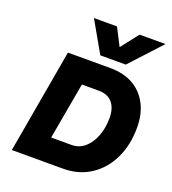

<svg xmlns="http://www.w3.org/2000/svg" viewBox="-157 -1010 1008 1127"><g transform="rotate(20 346.5 -446.5)"><path d="M504 -700H345L235 -893H379L435 -784L520 -893H682ZM426 -650Q509 -650 568.5 -616.5Q628 -583 660.5 -521Q693 -459 693 -374Q693 -266 652.5 -181.5Q612 -97 538.5 -48.5Q465 0 367 0H47L161 -650ZM302 -502 239 -148H365Q414 -148 449 -179Q484 -210 503 -261Q522 -312 522 -371Q522 -434 492.5 -468Q463 -502 407 -502Z"/></g></svg>

Font: Overused Grotesk ExtraBold
Style: Italic
Weight: 800
Italic angle: -10°
Version: Version 0.003